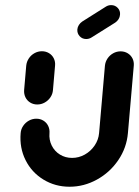

<svg xmlns="http://www.w3.org/2000/svg" viewBox="-20 -716 536 740"><path d="M123.7 -313.3Q108.5 -313.3 96.5 -320.7Q84.4 -328.1 78.1 -340.9Q71.9 -353.7 73 -368.9L81.1 -463Q82.6 -478.1 91.1 -490.9Q99.6 -503.7 113 -511.1Q126.3 -518.5 141.5 -518.5Q156.7 -518.5 168.9 -511.1Q181.1 -503.7 187.4 -490.9Q193.7 -478.1 192.2 -463L184.1 -368.9Q183 -353.7 174.3 -340.9Q165.6 -328.1 152.2 -320.7Q138.9 -313.3 123.7 -313.3ZM444.8 -518.1Q460 -518.1 472.2 -510.7Q484.4 -503.3 490.7 -490.6Q497 -477.8 495.6 -462.6L473 -203Q468.1 -146.3 435.9 -98.9Q403.7 -51.5 353.7 -23.9Q303.7 3.7 248.1 3.7Q192.6 3.7 147.4 -23.9Q102.2 -51.5 78.5 -98.9Q54.8 -146.3 59.6 -203Q60.7 -218.1 69.4 -230.9Q78.1 -243.7 91.5 -251.1Q104.8 -258.5 120 -258.5Q135.2 -258.5 147.2 -251.1Q159.3 -243.7 165.6 -230.9Q171.9 -218.1 170.7 -203Q168.5 -177 179.4 -155Q190.4 -133 211.1 -120.2Q231.9 -107.4 257.8 -107.4Q283.7 -107.4 306.7 -120.2Q329.6 -133 344.6 -155Q359.6 -177 361.9 -203L384.4 -462.6Q385.9 -477.8 394.4 -490.6Q403 -503.3 416.3 -510.7Q429.6 -518.1 444.8 -518.1ZM312.2 -565.6Q297 -565.6 287 -576.5Q277 -587.4 278.1 -602.6Q278.9 -611.9 284.1 -619.8Q289.3 -627.8 297 -633L387.4 -690Q397 -696.3 408.5 -696.3Q423.7 -696.3 433.9 -685.4Q444.1 -674.4 442.6 -659.3Q441.9 -650 436.9 -642Q431.9 -634.1 424.1 -628.9L333.3 -571.9Q323.7 -565.6 312.2 -565.6Z"/></svg>

Font: 26F Galaxy Sans Oblique
Style: Regular
Weight: 400
Italic angle: -5°
Designer: C₂₉H₂₅N₃O₅
Version: Version 1.200;FEAKit 1.0